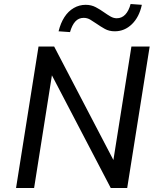

<svg xmlns="http://www.w3.org/2000/svg" viewBox="-20 -937 792 957"><path d="M60 0 172 -705H250L546 -138H545L635 -705H726L614 0H532L238 -563H239L150 0ZM329 -777 272 -781Q282 -822 301 -851.5Q320 -881 347.5 -897Q375 -913 407 -913Q435 -913 457.5 -901Q480 -889 498 -876Q515 -864 530.5 -855Q546 -846 562 -846Q587 -846 604.5 -864.5Q622 -883 631 -917L687 -913Q674 -852 637.5 -816.5Q601 -781 552 -781Q524 -781 502.5 -793Q481 -805 461 -819Q445 -830 430 -839Q415 -848 397 -848Q372 -848 355.5 -830Q339 -812 329 -777Z"/></svg>

Font: Nunito Sans 7pt SemiCondensed Medium
Style: Italic
Weight: 500
Width: 4
Italic angle: -9°
Designer: Vernon Adams
Foundry: Vernon Adams
Version: Version 3.101;gftools[0.9.27]